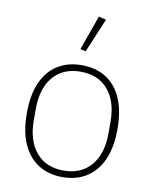

<svg xmlns="http://www.w3.org/2000/svg" viewBox="-86 -823 717 899"><g transform="rotate(10 272.5 -373.0)"><path d="M272 12Q206 12 157.5 -19Q109 -50 83 -109Q57 -168 57 -254Q57 -341 83 -400Q109 -459 157.5 -489.5Q206 -520 272 -520Q339 -520 387.5 -489.5Q436 -459 462 -400Q488 -341 488 -254Q488 -168 462 -109Q436 -50 387.5 -19Q339 12 272 12ZM272 -19Q356 -19 403 -74.5Q450 -130 450 -227V-281Q450 -379 403 -434Q356 -489 272 -489Q189 -489 142 -434Q95 -379 95 -281V-227Q95 -130 142 -74.5Q189 -19 272 -19ZM346 -749 278 -587 252 -593 311 -758Z"/></g></svg>

Font: IBM Plex Sans ExtraLight
Style: Regular
Weight: 250
Designer: Mike Abbink, Paul van der Laan, Pieter van Rosmalen
Foundry: Bold Monday
Version: Version 3.201